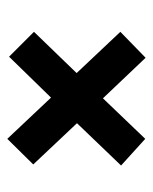

<svg xmlns="http://www.w3.org/2000/svg" viewBox="35 -606 429 540"><g transform="rotate(90 250.0 -335.5)"><path d="M256 -410 142 -530 69 -459 185 -336 69 -216 139 -146 254 -264 370 -141 442 -214 326 -337 445 -461 370 -529Z"/></g></svg>

Font: Inconsolata
Style: Bold
Weight: 700
Monospace: yes
Designer: Raph Levien, Kirill Tkachev(cyreal.org)
Foundry: Raph Levien, Kirill Tkachev(cyreal.org)
Version: Version 1.014